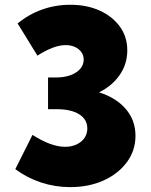

<svg xmlns="http://www.w3.org/2000/svg" viewBox="-20 -767 630 802"><path d="M43.9 -60.5 115.7 -203.6Q153.8 -179.2 188 -166.5Q222.2 -153.8 252 -153.8Q278.8 -153.8 299.8 -163.6Q320.8 -173.3 332.8 -190.7Q344.7 -208 344.7 -230.5Q344.7 -268.6 310.5 -289.8Q276.4 -311 215.3 -311H180.7V-443.4H215.3Q248.5 -443.4 274.4 -452.9Q300.3 -462.4 314.9 -479.2Q329.6 -496.1 329.6 -518.1Q329.6 -535.6 319.8 -549.3Q310.1 -563 293 -570.8Q275.9 -578.6 253.9 -578.6Q230 -578.6 200.9 -567.9Q171.9 -557.1 136.2 -534.7L53.7 -668.9Q98.6 -706.5 155 -726.8Q211.4 -747.1 273.4 -747.1Q342.8 -747.1 396.5 -722.7Q450.2 -698.2 481 -655.5Q511.7 -612.8 511.7 -556.6Q511.7 -499 479.5 -453.1Q447.3 -407.2 393.6 -381.3Q464.8 -358.9 505.4 -311.8Q545.9 -264.6 545.9 -199.7Q545.9 -138.2 510 -89.6Q474.1 -41 412.6 -13.2Q351.1 14.6 272.9 14.6Q210 14.6 151.1 -4.9Q92.3 -24.4 43.9 -60.5Z"/></svg>

Font: Kumbh Sans Black
Style: Regular
Weight: 900
Version: Version 1.005